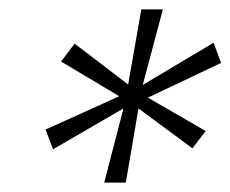

<svg xmlns="http://www.w3.org/2000/svg" viewBox="-20 -708 491 409"><path d="M243 -477 202 -319H248L275 -477L390 -392L418 -429L295 -500L451 -574L435 -617L284 -527L327 -688H281L253 -528L139 -615L110 -577L234 -503L77 -432L93 -390Z"/></svg>

Font: Saira UNSAM Light Italic
Style: Regular
Weight: 300
Italic angle: -12°
Designer: Hector Gatti with collaboration of the Omnibus-Type team
Foundry: Omnibus-Type
Version: Version 0.072;PS 000.072;hotconv 1.0.88;makeotf.lib2.5.64775